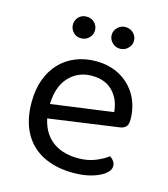

<svg xmlns="http://www.w3.org/2000/svg" viewBox="-101 -729 722 823"><g transform="rotate(15 259.5 -318.0)"><path d="M104 -180 100 -243 402 -284Q398 -339 364 -374.5Q330 -410 270 -410Q208 -410 167.5 -365.5Q127 -321 127 -238V-216Q134 -136 179.5 -94.5Q225 -53 304 -53Q346 -53 380 -67Q414 -81 434 -97Q445 -90 451.5 -80.5Q458 -71 458 -59Q458 -40 436.5 -23.5Q415 -7 379.5 3Q344 13 300 13Q223 13 166.5 -15Q110 -43 79.5 -98.5Q49 -154 49 -234Q49 -291 65.5 -335.5Q82 -380 111.5 -411Q141 -442 182 -458.5Q223 -475 271 -475Q332 -475 378.5 -449Q425 -423 451.5 -376.5Q478 -330 478 -270Q478 -248 468 -238.5Q458 -229 440 -227ZM232 -601Q232 -582 218 -567.5Q204 -553 182 -553Q161 -553 147.5 -567.5Q134 -582 134 -601Q134 -621 147.5 -635Q161 -649 182 -649Q204 -649 218 -635Q232 -621 232 -601ZM405 -601Q405 -582 390.5 -567.5Q376 -553 355 -553Q335 -553 320.5 -567.5Q306 -582 306 -601Q306 -621 320.5 -635Q335 -649 355 -649Q376 -649 390.5 -635Q405 -621 405 -601Z"/></g></svg>

Font: Baloo Tammudu 2
Style: Regular
Weight: 400
Designer: Maithili Shingre, Omkar Shende and Ek Type
Foundry: Ek Type
Version: Version 1.700